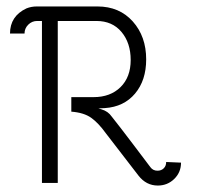

<svg xmlns="http://www.w3.org/2000/svg" viewBox="-20 -567 616 595"><path d="M95 -502Q79 -502 67.5 -490.5Q56 -479 56 -463H11Q11 -517 62 -541Q77 -547 94 -547H282Q350 -547 391.5 -500.5Q433 -454 433 -383Q433 -318 398.5 -277Q364 -236 305 -232L285 -231L295 -228Q315 -222 326 -206Q350 -176 393.5 -118.5Q437 -61 446 -49Q454 -38 468 -38Q480 -38 487.5 -45.5Q495 -53 495 -65L541 -63Q541 -33 520 -12.5Q499 8 469 8Q433 8 409 -23L308 -154Q285 -186 262.5 -202Q240 -218 201 -221V-266H270Q322 -266 353.5 -297Q385 -328 385 -381Q385 -434 356.5 -468Q328 -502 279 -502H159V0H110V-502Z"/></svg>

Font: Bhavuka
Style: Regular
Weight: 400
Version: 2.94.0; ttfautohint (v1.2) -l 7 -r 28 -G 50 -x 13 -D deva -f